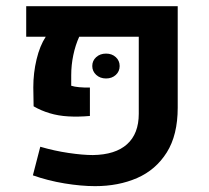

<svg xmlns="http://www.w3.org/2000/svg" viewBox="-20 -602 689 633"><path d="M293.5 11.7Q247.6 11.7 192.9 2.7Q138.2 -6.3 88.4 -23.9L112.8 -118.2Q159.7 -104.5 206.3 -97.7Q252.9 -90.8 286.1 -90.8Q360.4 -91.8 398.9 -126.5Q437.5 -161.1 437.5 -227.1V-481H241.2Q228.5 -453.1 221.7 -420.4Q214.8 -387.7 214.8 -354V-319.3Q225.6 -315.9 241.2 -314.5Q256.8 -313 276.4 -313.5V-219.7Q237.8 -216.3 204.8 -218.3Q171.9 -220.2 143.6 -228.8Q115.2 -237.3 90.8 -251.5L89.8 -314Q89.8 -361.8 100.6 -406.5Q111.3 -451.2 130.9 -481H66.4V-581.5H565.9V-247.1Q565.9 -156.7 529.8 -99.4Q493.7 -42 432.1 -15.1Q370.6 11.7 293.5 11.7ZM329.6 -343.3Q310.1 -343.3 297.1 -355.2Q284.2 -367.2 284.2 -384.3Q284.2 -401.9 297.1 -413.6Q310.1 -425.3 329.6 -425.3Q349.1 -425.3 361.8 -413.6Q374.5 -401.9 374.5 -384.3Q374.5 -366.7 361.8 -355Q349.1 -343.3 329.6 -343.3Z"/></svg>

Font: Heebo SemiBold
Style: Regular
Weight: 600
Designer: Oded Ezer
Foundry: Ezer Type House
Version: Version 3.100